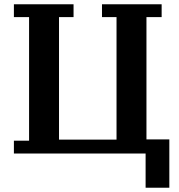

<svg xmlns="http://www.w3.org/2000/svg" viewBox="-20 -718 837 898"><path d="M661 0H45V-60H116V-638H45V-698H324V-638H256V-65H525V-638H457V-698H736V-638H665V-66H772V160H661Z"/></svg>

Font: IBM Plex Serif SmBld
Style: Regular
Weight: 600
Designer: Mike Abbink, Paul van der Laan, Pieter van Rosmalen
Foundry: Bold Monday
Version: Version 3.001